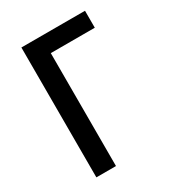

<svg xmlns="http://www.w3.org/2000/svg" viewBox="-178 -838 855 941"><g transform="rotate(-30 250.0 -367.5)"><path d="M89 0V-735H449V-639H200V0Z"/></g></svg>

Font: Iosevka
Style: Bold
Weight: 700
Monospace: yes
Designer: Belleve Invis
Foundry: Belleve Invis
Version: Version 32.5.0; ttfautohint (v1.8.4)